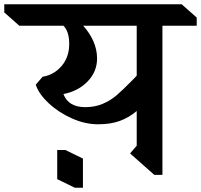

<svg xmlns="http://www.w3.org/2000/svg" viewBox="-96 -806 938 896"><path d="M822 -686H662V10H624L511 -90L542 -126V-288Q507 -258 464 -242Q421 -226 362 -226Q301 -226 238.5 -254Q176 -282 130 -325.5Q84 -369 71 -411L103 -448Q155 -456 191 -497.5Q227 -539 227 -601Q227 -659 200 -686H-6L-76 -748V-786H752L822 -724ZM292 -686Q323 -652 340 -613Q357 -574 357 -533Q357 -472 313.5 -426.5Q270 -381 200 -367Q223 -306 302 -306Q347 -306 383.5 -321.5Q420 -337 449.5 -362.5Q479 -388 527 -437L542 -453V-686ZM291 70H253L171 30V-106H209L291 -66Z"/></svg>

Font: Inknut
Style: Antiqua
Weight: 400
Designer: Claus Eggers Srensen
Foundry: Claus Eggers Srensen
Version: Version 1.000; ttfautohint (v1.2) -l 7 -r 28 -G 50 -x 13 -D 